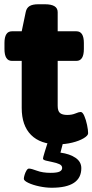

<svg xmlns="http://www.w3.org/2000/svg" viewBox="-20 -670 434 902"><path d="M252 8Q170 8 126 -36Q82 -80 82 -163V-384H36Q1 -384 1 -440V-468Q1 -523 36 -523H82L101 -614Q105 -633 119 -641.5Q133 -650 160 -650H191Q251 -650 251 -613V-523H339Q374 -523 374 -468V-440Q374 -384 339 -384H251V-173Q251 -148 262 -139Q273 -130 296 -130Q318 -130 334.5 -137Q351 -144 359 -144Q368 -144 376 -125.5Q384 -107 389 -83Q394 -59 394 -44Q394 -33 373 -20.5Q352 -8 319.5 0Q287 8 252 8ZM223 212Q195 212 164.5 205.5Q134 199 113 189Q92 179 92 170Q92 163 95.5 151.5Q99 140 104.5 131Q110 122 116 122Q127 122 153.5 132Q180 142 218 142Q248 142 260 136Q272 130 272 119Q272 107 258.5 101Q245 95 227 91.5Q209 88 195.5 84.5Q182 81 182 75Q182 72 183.5 66.5Q185 61 190 44Q195 27 207 -10H279L264 47Q308 53 335 71.5Q362 90 362 120Q362 212 223 212Z"/></svg>

Font: Asap Expanded ExtraBold
Style: Regular
Weight: 800
Width: 7
Designer: Pablo Cosgaya
Foundry: Omnibus-Type
Version: Version 3.001; ttfautohint (v1.8.4.7-5d5b)